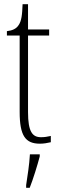

<svg xmlns="http://www.w3.org/2000/svg" viewBox="-20 -677 282 918"><path d="M171 10C188 10 207 7 223 3V-27C205 -23 193 -21 176 -21C135 -21 114 -47 114 -141V-507H215V-536H114V-657H88C86 -609 84 -576 67 -554C57 -540 40 -531 13 -528V-507H74V-142C74 -27 102 10 171 10ZM105 208V221H122C138 181 159 113 170 71V61H123C120 113 112 160 105 208Z"/></svg>

Font: Noto Serif Khmer ExtraCondensed ExtraLight
Style: Regular
Weight: 200
Width: 2
Designer: Danh Hong and the Monotype Design Team
Foundry: Monotype Imaging Inc.
Version: Version 2.004